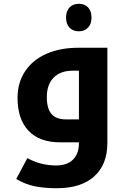

<svg xmlns="http://www.w3.org/2000/svg" viewBox="-20 -745 667 1005"><path d="M277.8 240.2Q210 240.2 160.4 229.7Q110.8 219.2 64.9 191.9L123 83Q163.6 104 199.7 112.5Q235.8 121.1 274.9 121.1Q331.5 121.1 362.3 90.1Q393.1 59.1 393.1 4.9V0H293.9Q187 0 129.4 -60.5Q71.8 -121.1 71.8 -232.9Q71.8 -312 111.3 -371.8Q150.9 -431.6 223.1 -463.4Q295.4 -495.1 390.1 -495.1H542V2.9Q542 116.7 472.9 178.5Q403.8 240.2 277.8 240.2ZM393.1 -120.1V-375H360.8Q296.9 -375 261 -338.9Q225.1 -302.7 225.1 -236.8Q225.1 -176.8 249.5 -148.4Q273.9 -120.1 324.2 -120.1ZM393.1 -581.1Q361.8 -581.1 343.8 -600.3Q325.7 -619.6 325.7 -652.8Q325.7 -686.5 343.5 -705.8Q361.3 -725.1 393.1 -725.1Q423.3 -725.1 441.2 -706.1Q459 -687 459 -652.8Q459 -619.6 440.7 -600.3Q422.4 -581.1 393.1 -581.1Z"/></svg>

Font: DroidArabicKufi-Bold
Style: Bold
Weight: 700
Designer: Pascal Zoghbi
Foundry: Ascender Corporation
Version: Version 1.00